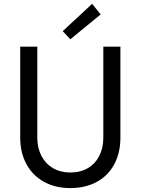

<svg xmlns="http://www.w3.org/2000/svg" viewBox="-20 -960 724 988"><path d="M84 -252V-719.7H171.9V-252Q171.9 -198.7 193.1 -158Q214.4 -117.2 252.9 -94.7Q291.5 -72.3 341.8 -72.3Q393.6 -72.3 431.9 -94.7Q470.2 -117.2 491 -158Q511.7 -198.7 511.7 -252V-719.7H599.6V-252Q599.6 -173.8 568.1 -115Q536.6 -56.2 478.3 -24.2Q419.9 7.8 341.8 7.8Q264.6 7.8 206.3 -24.4Q147.9 -56.6 116 -115.5Q84 -174.3 84 -252ZM302.7 -799.8 454.1 -940.4 498 -885.7 341.8 -757.8Z"/></svg>

Font: Reddit Sans Strawberry
Style: Regular
Weight: 400
Designer: Stephen Hutchings
Foundry: Reddit
Version: Version 1.013